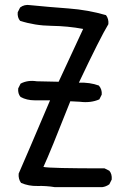

<svg xmlns="http://www.w3.org/2000/svg" viewBox="-20 -774 540 788"><path d="M205.1 -5.9Q169.9 -11.7 133.8 -10.7Q97.7 -9.8 66.4 -23.4Q54.7 -39.1 56.6 -61.5Q85.9 -127.9 185.5 -362.3Q154.3 -362.3 122.1 -362.3Q89.8 -362.3 64.5 -376Q52.7 -389.6 54.7 -411.1L64.5 -430.7Q93.8 -446.3 130.9 -440.4L220.7 -438.5L321.3 -655.3Q258.8 -667 190.9 -668Q123 -668.9 62.5 -688.5Q50.8 -702.1 52.7 -723.6L62.5 -743.2Q80.1 -756.8 103.5 -752.9Q181.6 -745.1 261.2 -739.3Q340.8 -733.4 415 -711.9Q426.8 -696.3 424.8 -674.8Q391.6 -620.1 303.7 -434.6Q348.6 -436.5 385.7 -422.9Q399.4 -407.2 397.5 -385.7L387.7 -366.2Q352.5 -350.6 307.6 -356.4L268.6 -358.4Q185.5 -147.5 158.2 -88.9Q183.6 -83 409.2 -83L428.7 -73.2Q440.4 -59.6 438.5 -37.1L428.7 -17.6Q415 -7.8 399.4 -5.9Z"/></svg>

Font: JasonHandwriting2
Style: Regular
Weight: 400
Version: Version 1.05.10